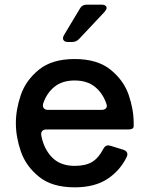

<svg xmlns="http://www.w3.org/2000/svg" viewBox="-20 -790 635 823"><path d="M529 -235H179Q167 -235 161 -228.5Q155 -222 157 -209Q168 -151 203.5 -115Q239 -79 300 -79Q347 -79 375 -96Q403 -113 423 -152Q431 -167 444 -167Q446 -167 454 -165L509 -148Q526 -142 526 -129Q526 -123 523 -117Q495 -59 440.5 -23Q386 13 300 13Q203 13 147 -32.5Q91 -78 69.5 -140.5Q48 -203 48 -262Q48 -321 69.5 -383.5Q91 -446 147 -491.5Q203 -537 300 -537Q397 -537 453.5 -491.5Q510 -446 531.5 -383.5Q553 -321 553 -262V-249Q553 -235 529 -235ZM165 -346Q164 -343 164 -337Q164 -329 170 -324Q176 -319 186 -319H415Q428 -319 434 -325.5Q440 -332 437 -342Q422 -389 388 -417Q354 -445 300 -445Q247 -445 213.5 -418Q180 -391 165 -346ZM289 -610H271Q261 -610 255.5 -614.5Q250 -619 250 -626Q250 -632 254 -639L323 -754Q332 -770 352 -770H417Q426 -770 431.5 -766Q437 -762 437 -756Q437 -750 429 -740L319 -623Q307 -610 289 -610Z"/></svg>

Font: Shippori Gochic B2 Bold
Style: Regular
Weight: 700
Designer: FONTDASU
Foundry: FONTDASU / Google Inc. / but / Adobe
Version: Version 1.130